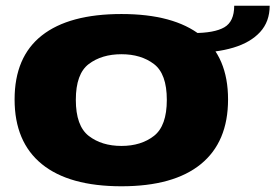

<svg xmlns="http://www.w3.org/2000/svg" viewBox="-20 -646 966 671"><path d="M404.5 5Q221.5 5 126.2 -72.5Q31 -150 31 -298.5Q31 -447 126.2 -522Q221.5 -597 404.5 -597Q587 -597 682 -522Q777 -447 777 -298.5Q777 -150 682 -72.5Q587 5 404.5 5ZM404.5 -136Q473 -136 518 -171Q563 -206 563 -297Q563 -388 518 -422.2Q473 -456.5 404.5 -456.5Q335.5 -456.5 290.2 -422.2Q245 -388 245 -297Q245 -206 290.2 -171Q335.5 -136 404.5 -136ZM655.5 -530.5Q729 -530.5 763.8 -550.5Q798.5 -570.5 798.5 -626H922.5Q922.5 -570.5 889 -534Q855.5 -497.5 795.5 -479.5Q735.5 -461.5 655.5 -461.5Z"/></svg>

Font: Anybody ExtraExpanded ExtraBold
Style: Regular
Weight: 800
Width: 8
Designer: Tyler Finck
Foundry: Etcetera Type Company
Version: Version 1.010; ttfautohint (v1.8.3) -l 8 -r 50 -G 200 -x 14 